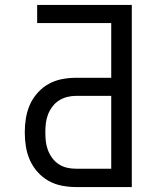

<svg xmlns="http://www.w3.org/2000/svg" viewBox="-20 -755 640 775"><path d="M286 0Q258 0 229.5 -5.5Q201 -11 176 -25Q151 -39 131.5 -61Q112 -83 100.5 -109Q89 -135 84.5 -163.5Q80 -192 80 -221Q80 -249 84.5 -277.5Q89 -306 100.5 -332Q112 -358 131.5 -380Q151 -402 176 -416Q201 -430 229.5 -435.5Q258 -441 286 -441H429V-662H130V-735H512V0ZM286 -74H429V-368H286Q268 -368 250.5 -363.5Q233 -359 217.5 -349Q202 -339 191 -324Q180 -309 173.5 -292Q167 -275 165 -257Q163 -239 163 -221Q163 -202 165 -184Q167 -166 173.5 -149Q180 -132 191 -117Q202 -102 217.5 -92Q233 -82 250.5 -78Q268 -74 286 -74Z"/></svg>

Font: Iosevka Curly Extended
Style: Regular
Weight: 400
Width: 7
Monospace: yes
Designer: Belleve Invis
Foundry: Belleve Invis
Version: Version 11.1.0; ttfautohint (v1.8.3)